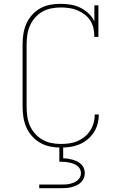

<svg xmlns="http://www.w3.org/2000/svg" viewBox="-20 -763 640 1003"><path d="M297 8Q270 8 242.5 2.5Q215 -3 191 -16.5Q167 -30 148 -51Q129 -72 118 -97Q107 -122 102.5 -149.5Q98 -177 98 -205V-530Q98 -558 102 -585Q106 -612 117 -637.5Q128 -663 146.5 -684Q165 -705 188.5 -718.5Q212 -732 239.5 -737.5Q267 -743 294 -743Q321 -743 347.5 -739Q374 -735 398 -723.5Q422 -712 442 -693.5Q462 -675 473 -651V-735H494V-570H473Q473 -592 468.5 -614Q464 -636 452 -655Q440 -674 422 -687.5Q404 -701 383.5 -709.5Q363 -718 341 -721Q319 -724 297 -724Q272 -724 247 -719Q222 -714 200.5 -701.5Q179 -689 162.5 -670Q146 -651 136 -628Q126 -605 122.5 -580Q119 -555 119 -530V-205Q119 -180 122.5 -155Q126 -130 136 -107Q146 -84 163 -65Q180 -46 201.5 -33.5Q223 -21 247.5 -16Q272 -11 297 -11Q320 -11 342 -14Q364 -17 384 -25.5Q404 -34 421.5 -48Q439 -62 451 -80.5Q463 -99 469 -120.5Q475 -142 475 -164V-165H496V-164Q496 -139 489.5 -115Q483 -91 469.5 -70.5Q456 -50 436.5 -34Q417 -18 394 -8.5Q371 1 346.5 4.5Q322 8 297 8ZM185 220V201H300Q311 201 322 200.5Q333 200 344 197.5Q355 195 365 191Q375 187 384 180Q393 173 398 163Q403 153 403 142Q403 131 398 120.5Q393 110 384 103.5Q375 97 365 93Q355 89 344 86.5Q333 84 322 83Q311 82 300 82H290V-11H310V64Q323 64 335.5 66Q348 68 360.5 71.5Q373 75 384.5 81Q396 87 405 96Q414 105 418.5 117Q423 129 423 142Q423 156 417.5 168.5Q412 181 402 190.5Q392 200 379.5 205.5Q367 211 354 214.5Q341 218 327.5 219Q314 220 300 220Z"/></svg>

Font: Iosevka HT Thin Extended
Style: Regular
Weight: 100
Width: 7
Monospace: yes
Designer: Belleve Invis
Foundry: Belleve Invis
Version: Version 32.3.0; ttfautohint (v1.8.4)